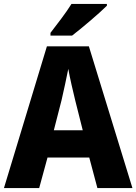

<svg xmlns="http://www.w3.org/2000/svg" viewBox="-20 -950 689 970"><path d="M520 -921V-930H341C314 -886 268 -827 235 -784V-770H344C395 -809 483 -884 520 -921ZM472 0H649L429 -716H217L0 0H178L220 -154H431ZM360 -443 398 -292H252L291 -444C301 -489 317 -559 325 -602C332 -561 350 -483 360 -443Z"/></svg>

Font: Noto Sans Myanmar UI SemiCondensed ExtraBold
Style: Regular
Weight: 800
Width: 4
Designer: Monotype Design Team
Foundry: Monotype Imaging Inc.
Version: Version 2.103